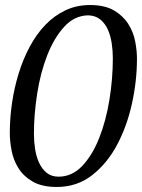

<svg xmlns="http://www.w3.org/2000/svg" viewBox="-20 -732 565 764"><path d="M19 -203Q19 -262 28 -323Q37 -384 54.5 -440.5Q72 -497 98.5 -546.5Q125 -596 160.5 -633Q196 -670 240.5 -691Q285 -712 338 -712Q397 -712 433.5 -690.5Q470 -669 490.5 -636.5Q511 -604 518 -567Q525 -530 525 -499Q525 -410 505 -319.5Q485 -229 445.5 -155Q406 -81 346 -34.5Q286 12 206 12Q147 12 110 -9.5Q73 -31 53 -63.5Q33 -96 26 -133.5Q19 -171 19 -203ZM115 -199Q115 -170 119.5 -140Q124 -110 135 -85.5Q146 -61 165 -45Q184 -29 213 -29Q267 -29 307.5 -72Q348 -115 375 -183.5Q402 -252 415.5 -335.5Q429 -419 429 -500Q429 -530 424.5 -560Q420 -590 409 -614.5Q398 -639 379 -654.5Q360 -670 331 -671Q276 -670 235.5 -625.5Q195 -581 168 -512Q141 -443 128 -360Q115 -277 115 -199Z"/></svg>

Font: PTSerifItalic
Style: Italic
Weight: 400
Italic angle: -12°
Designer: A.Korolkova, O.Umpeleva, V.Yefimov
Foundry: ParaType Ltd
Version: Version 1.000W OFL